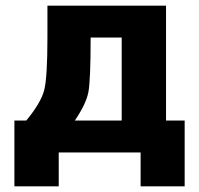

<svg xmlns="http://www.w3.org/2000/svg" viewBox="-20 -540 705 680"><path d="M245 -113H411V-407H301Q301 -255 293 -213.5Q285 -172 245 -113ZM73 -113Q125 -176 136.5 -220.5Q148 -265 148 -407V-520H568V-113H634V120H478V0H188V120H31V-113Z"/></svg>

Font: Mplus 1p ExtraBold
Style: Regular
Weight: 800
Version: Version 1.061